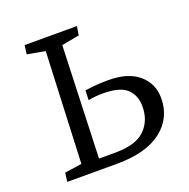

<svg xmlns="http://www.w3.org/2000/svg" viewBox="-125 -819 922 939"><g transform="rotate(-20 336.0 -350.0)"><path d="M188 -637 95 -654 101 -700H373L366 -654L274 -637L253 -54H338Q445 -54 492.5 -100.5Q540 -147 540 -222Q540 -279 504 -313Q468 -347 379 -347Q339 -347 303 -340L305 -390Q349 -396 374.5 -397.5Q400 -399 427 -399Q529 -399 584.5 -351.5Q640 -304 640 -228Q640 -125 559.5 -62.5Q479 0 327 0H68L74 -46L163 -59Z"/></g></svg>

Font: Literata 7pt
Style: Italic
Weight: 400
Italic angle: -2°
Designer: Latin by Veronika Burian and Jose Scaglione. Greek by Irene Vlachou. Cyrillic by Vera Evstafieva
Foundry: TypeTogether
Version: Version 3.002